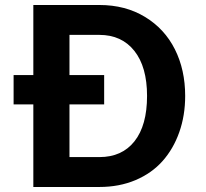

<svg xmlns="http://www.w3.org/2000/svg" viewBox="-20 -745 822 765"><path d="M376 -725.1Q479.5 -725.1 557.6 -677.7Q635.7 -630.4 676.8 -548.6Q717.8 -466.8 717.8 -362.8Q717.8 -284.7 694.3 -218.3Q670.9 -151.9 627.7 -103.3Q584.5 -54.7 519.8 -27.3Q455.1 0 376 0H112.8V-329.1H34.2V-445.8H112.8V-725.1ZM376 -119.1Q466.3 -119.1 516.1 -182.4Q565.9 -245.6 565.9 -362.8Q565.9 -478.5 515.4 -542.2Q464.8 -606 376 -606H256.8V-445.8H395V-329.1H256.8V-119.1Z"/></svg>

Font: Stilu SemiBold
Style: Regular
Weight: 600
Designer: Genilson Lima Santos
Foundry: Genilson Lima Santos
Version: Version 1.200;PS 001.200;hotconv 1.0.88;makeotf.lib2.5.64775